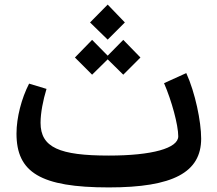

<svg xmlns="http://www.w3.org/2000/svg" viewBox="-20 -812 946 838"><path d="M455 6C736 6 858 -60 858 -207C858 -281 832 -408 793 -493L696 -449C729 -373 758 -267 758 -217C758 -165 644 -133 455 -133C240 -133 157 -168 157 -276C157 -319 168 -375 183 -424L107 -447C74 -383 52 -299 52 -229C52 -60 156 6 455 6ZM307 -561 382 -486 450 -553 518 -486 593 -561 518 -638 450 -569 382 -638ZM373 -714 450 -639 525 -714 450 -792Z"/></svg>

Font: Wafeq Semi Bold
Style: Regular
Weight: 600
Designer: Rasmus Andersson & Azza Alameddine
Foundry: Google & TypeTogether
Version: Version 3.000;January 28, 2025;FontCreator 15.0.0.3014 64-bi